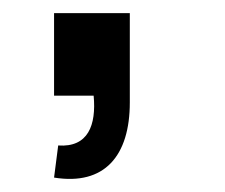

<svg xmlns="http://www.w3.org/2000/svg" viewBox="-20 -146 343 293"><path d="M178.1 10.4V-126H62.5V0H122.9C127.1 44.8 114.6 79.2 68.8 76L62.5 125C139.6 137.5 178.1 91.7 178.1 10.4Z"/></svg>

Font: Manrope Semibold
Style: Regular
Weight: 600
Width: 4
Designer: Michael Sharanda
Foundry: Michael Sharanda
Version: Version 2.000;PS 002.000;hotconv 1.0.88;makeotf.lib2.5.64775